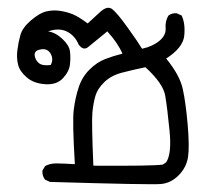

<svg xmlns="http://www.w3.org/2000/svg" viewBox="-20 -300 540 497"><path d="M109.4 170.9 96.7 165Q88.9 155.3 89.8 141.6L96.7 129.9Q109.4 123 125.5 123Q141.6 123 173.8 125Q167 14.6 170.9 -16.1Q174.8 -46.9 183.6 -73.7Q192.4 -100.6 211.4 -119.6Q230.5 -138.7 252 -147Q273.4 -155.3 296.9 -161.1Q285.2 -188.5 257.8 -218.8L210 -179.7Q196.3 -167 183.6 -184.6Q173.8 -208 153.3 -218.3Q132.8 -228.5 104.5 -218.8Q124 -215.8 141.6 -199.2Q159.2 -182.6 161.1 -167Q163.1 -151.4 161.1 -133.3Q159.2 -115.2 143.1 -97.7Q127 -80.1 97.2 -82Q67.4 -84 49.3 -99.6Q31.2 -115.2 26.9 -132.3Q22.5 -149.4 24.9 -169.4Q27.3 -189.5 32.7 -209Q38.1 -228.5 60.5 -247.6Q83 -266.6 100.1 -270.5Q117.2 -274.4 134.8 -272Q152.3 -269.5 168 -263.2Q183.6 -256.8 207 -239.3Q219.7 -251 238.8 -268.6Q257.8 -286.1 270.5 -276.4Q283.2 -266.6 310.5 -228.5Q337.9 -190.4 347.7 -173.8Q375 -179.7 392.6 -194.3Q410.2 -209 408.7 -227.1Q407.2 -245.1 416 -259.8Q424.8 -266.6 437.5 -265.6L450.2 -259.8Q460 -239.3 457 -208Q454.1 -176.8 410.2 -148.4Q445.3 -105.5 453.1 -69.8Q460.9 -34.2 465.8 22.5Q470.7 79.1 466.8 106Q462.9 132.8 442.9 153.3Q422.9 173.8 397 176.3Q371.1 178.7 109.4 170.9ZM401.4 126 410.2 120.1Q424.8 97.7 418.9 38.6Q413.1 -20.5 407.7 -52.2Q402.3 -84 356.4 -126Q323.2 -119.1 295.4 -111.8Q267.6 -104.5 250 -87.4Q232.4 -70.3 227.1 -52.2Q221.7 -34.2 219.2 -8.8Q216.8 16.6 221.7 128.9Q377 129.9 401.4 126ZM111.3 -131.8Q117.2 -142.6 114.3 -153.3Q111.3 -164.1 103.5 -169.4Q95.7 -174.8 82 -171.4Q68.4 -168 69.8 -156.2Q71.3 -144.5 80.6 -136.7Q89.8 -128.9 111.3 -131.8Z"/></svg>

Font: JasonHandwriting2
Style: Regular
Weight: 400
Version: Version 1.05.10